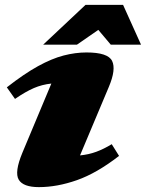

<svg xmlns="http://www.w3.org/2000/svg" viewBox="-20 -752 598 787"><path d="M72 -126.5 190.5 -409.5Q152.5 -405.5 118.8 -391Q85 -376.5 41.5 -346.5L8 -394Q79 -449.5 135.8 -480.8Q192.5 -512 240.8 -524.5Q289 -537 334.5 -537Q422.5 -537 439.5 -502.2Q456.5 -467.5 426 -395.5L308 -115Q344 -118.5 374.5 -129.8Q405 -141 438 -161L468 -113Q376.5 -42 295.2 -13.5Q214 15 139.5 15Q75 15 56.8 -15.5Q38.5 -46 72 -126.5ZM157 -569 330.5 -732H484.5L558 -569H434L383 -629.5L295.5 -569Z"/></svg>

Font: Newsreader 6pt ExtraBold
Style: Italic
Weight: 800
Italic angle: -17°
Designer: Hugues Gentile
Foundry: Production Type
Version: Version 1.003; ttfautohint (v1.8.3)